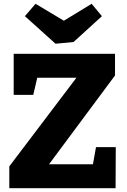

<svg xmlns="http://www.w3.org/2000/svg" viewBox="-20 -990 667 1010"><path d="M469 -126 485 -216H589L588 0H29V-115L382 -581H176L155 -491H52V-707H585V-593L238 -126ZM316 -881 462 -970 516 -905 367 -769 272 -760 111 -905 167 -970Z"/></svg>

Font: Bitter Pro ExtraBold
Style: Regular
Weight: 800
Designer: Sol Matas, and Bitter project Authors
Foundry: Sol Matas
Version: Version 1.010